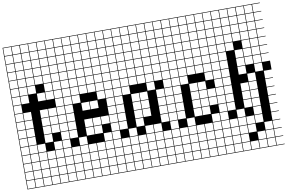

<svg xmlns="http://www.w3.org/2000/svg" viewBox="-119 -1225 2623 1753"><g transform="rotate(-10 1192.5 -349.0)"><path d="M0 307.7V-1004.8H384.6V-1000H312.5V-927.9H384.6V-923.1H312.5V-851H384.6V-846.2H312.5V-774H384.6V-769.2H312.5V-697.1H384.6V-692.3H312.5V-620.2H384.6V-615.4H312.5V-543.3H384.6V-538.5H312.5V-466.3H384.6V-384.6H312.5V-312.5H384.6V-307.7H312.5V-235.6H384.6V-230.8H312.5V-158.7H384.6V-76.9H312.5V-4.8H384.6V0H312.5V72.1H384.6V76.9H312.5V149H384.6V153.8H312.5V226H384.6V230.8H312.5V302.9H384.6V307.7ZM235.6 -927.9H307.7V-1000H235.6ZM158.7 -927.9H230.8V-1000H158.7ZM81.7 -927.9H153.8V-1000H81.7ZM4.8 -927.9H76.9V-1000H4.8ZM235.6 -851H307.7V-923.1H235.6ZM158.7 -851H230.8V-923.1H158.7ZM81.7 -851H153.8V-923.1H81.7ZM4.8 -851H76.9V-923.1H4.8ZM235.6 -774H307.7V-846.2H235.6ZM158.7 -774H230.8V-846.2H158.7ZM81.7 -774H153.8V-846.2H81.7ZM4.8 -774H76.9V-846.2H4.8ZM235.6 -697.1H307.7V-769.2H235.6ZM158.7 -697.1H230.8V-769.2H158.7ZM4.8 -697.1H76.9V-769.2H4.8ZM81.7 -697.1H153.8V-769.2H81.7ZM235.6 -620.2H307.7V-692.3H235.6ZM158.7 -620.2H230.8V-692.3H158.7ZM4.8 -620.2H76.9V-692.3H4.8ZM81.7 -620.2H153.8V-692.3H81.7ZM81.7 -543.3H153.8V-615.4H81.7ZM158.7 -543.3H230.8V-615.4H158.7ZM4.8 -543.3H76.9V-615.4H4.8ZM235.6 -466.3H307.7V-538.5H235.6ZM81.7 -466.3H153.8V-538.5H81.7ZM4.8 -466.3H76.9V-538.5H4.8ZM4.8 -389.4H76.9V-461.5H4.8ZM235.6 -312.5H307.7V-384.6H235.6ZM81.7 -312.5H153.8V-384.6H81.7ZM4.8 -312.5H76.9V-384.6H4.8ZM81.7 -235.6H153.8V-307.7H81.7ZM235.6 -235.6H307.7V-307.7H235.6ZM4.8 -235.6H76.9V-307.7H4.8ZM81.7 -158.7H153.8V-230.8H81.7ZM235.6 -158.7H307.7V-230.8H235.6ZM4.8 -158.7H76.9V-230.8H4.8ZM307.7 -153.8H235.6V-81.7H307.7ZM4.8 -81.7H76.9V-153.8H4.8ZM81.7 -81.7H153.8V-153.8H81.7ZM158.7 -4.8H230.8V-76.9H158.7ZM4.8 -4.8H76.9V-76.9H4.8ZM81.7 -4.8H153.8V-76.9H81.7ZM158.7 72.1H230.8V0H158.7ZM235.6 72.1H307.7V0H235.6ZM4.8 72.1H76.9V0H4.8ZM81.7 72.1H153.8V0H81.7ZM158.7 149H230.8V76.9H158.7ZM235.6 149H307.7V76.9H235.6ZM81.7 149H153.8V76.9H81.7ZM4.8 149H76.9V76.9H4.8ZM158.7 226H230.8V153.8H158.7ZM235.6 226H307.7V153.8H235.6ZM81.7 226H153.8V153.8H81.7ZM4.8 226H76.9V153.8H4.8ZM158.7 302.9H230.8V230.8H158.7ZM81.7 302.9H153.8V230.8H81.7ZM235.6 302.9H307.7V230.8H235.6ZM4.8 302.9H76.9V230.8H4.8Z M384.6 307.7V-1004.8H846.2V-1000H774V-927.9H846.2V-923.1H774V-851H846.2V-846.2H774V-774H846.2V-769.2H774V-697.1H846.2V-692.3H774V-620.2H846.2V-615.4H774V-543.3H846.2V-538.5H774V-466.3H846.2V-461.5H774V-389.4H846.2V-230.8H774V-158.7H846.2V-76.9H774V-4.8H846.2V0H774V72.1H846.2V76.9H774V149H846.2V153.8H774V226H846.2V230.8H774V302.9H846.2V307.7ZM697.1 -927.9H769.2V-1000H697.1ZM466.3 -927.9H538.5V-1000H466.3ZM543.3 -927.9H615.4V-1000H543.3ZM389.4 -927.9H461.5V-1000H389.4ZM620.2 -927.9H692.3V-1000H620.2ZM697.1 -851H769.2V-923.1H697.1ZM620.2 -851H692.3V-923.1H620.2ZM543.3 -851H615.4V-923.1H543.3ZM466.3 -851H538.5V-923.1H466.3ZM389.4 -851H461.5V-923.1H389.4ZM697.1 -774H769.2V-846.2H697.1ZM466.3 -774H538.5V-846.2H466.3ZM389.4 -774H461.5V-846.2H389.4ZM543.3 -774H615.4V-846.2H543.3ZM620.2 -774H692.3V-846.2H620.2ZM697.1 -697.1H769.2V-769.2H697.1ZM389.4 -697.1H461.5V-769.2H389.4ZM466.3 -697.1H538.5V-769.2H466.3ZM543.3 -697.1H615.4V-769.2H543.3ZM620.2 -697.1H692.3V-769.2H620.2ZM697.1 -620.2H769.2V-692.3H697.1ZM620.2 -620.2H692.3V-692.3H620.2ZM389.4 -620.2H461.5V-692.3H389.4ZM543.3 -620.2H615.4V-692.3H543.3ZM466.3 -620.2H538.5V-692.3H466.3ZM697.1 -543.3H769.2V-615.4H697.1ZM466.3 -543.3H538.5V-615.4H466.3ZM543.3 -543.3H615.4V-615.4H543.3ZM389.4 -543.3H461.5V-615.4H389.4ZM620.2 -543.3H692.3V-615.4H620.2ZM466.3 -466.3H538.5V-538.5H466.3ZM543.3 -466.3H615.4V-538.5H543.3ZM389.4 -466.3H461.5V-538.5H389.4ZM620.2 -466.3H692.3V-538.5H620.2ZM697.1 -466.3H769.2V-538.5H697.1ZM466.3 -389.4H538.5V-461.5H466.3ZM543.3 -389.4H615.4V-461.5H543.3ZM389.4 -389.4H461.5V-461.5H389.4ZM466.3 -312.5H538.5V-384.6H466.3ZM697.1 -312.5H769.2V-384.6H697.1ZM389.4 -312.5H461.5V-384.6H389.4ZM620.2 -312.5H692.3V-384.6H620.2ZM466.3 -235.6H538.5V-307.7H466.3ZM389.4 -235.6H461.5V-307.7H389.4ZM466.3 -158.7H538.5V-230.8H466.3ZM697.1 -158.7H769.2V-230.8H697.1ZM389.4 -158.7H461.5V-230.8H389.4ZM620.2 -158.7H692.3V-230.8H620.2ZM697.1 -81.7H769.2V-153.8H697.1ZM466.3 -81.7H538.5V-153.8H466.3ZM389.4 -81.7H461.5V-153.8H389.4ZM620.2 -81.7H692.3V-153.8H620.2ZM461.5 -76.9H389.4V-4.8H461.5ZM543.3 -4.8H615.4V-76.9H543.3ZM620.2 72.1H692.3V0H620.2ZM697.1 72.1H769.2V0H697.1ZM466.3 72.1H538.5V0H466.3ZM389.4 72.1H461.5V0H389.4ZM543.3 72.1H615.4V0H543.3ZM620.2 149H692.3V76.9H620.2ZM543.3 149H615.4V76.9H543.3ZM697.1 149H769.2V76.9H697.1ZM466.3 149H538.5V76.9H466.3ZM389.4 149H461.5V76.9H389.4ZM620.2 226H692.3V153.8H620.2ZM543.3 226H615.4V153.8H543.3ZM697.1 226H769.2V153.8H697.1ZM466.3 226H538.5V153.8H466.3ZM389.4 226H461.5V153.8H389.4ZM620.2 302.9H692.3V230.8H620.2ZM697.1 302.9H769.2V230.8H697.1ZM543.3 302.9H615.4V230.8H543.3ZM466.3 302.9H538.5V230.8H466.3ZM389.4 302.9H461.5V230.8H389.4Z M846.2 307.7V-1004.8H1384.6V-1000H1312.5V-927.9H1384.6V-923.1H1312.5V-851H1384.6V-846.2H1312.5V-774H1384.6V-769.2H1312.5V-697.1H1384.6V-692.3H1312.5V-620.2H1384.6V-615.4H1312.5V-543.3H1384.6V-538.5H1312.5V-466.3H1384.6V-384.6H1312.5V-312.5H1384.6V-307.7H1312.5V-235.6H1384.6V-230.8H1312.5V-158.7H1384.6V-153.8H1312.5V-81.7H1384.6V0H1312.5V72.1H1384.6V76.9H1312.5V149H1384.6V153.8H1312.5V226H1384.6V230.8H1312.5V302.9H1384.6V307.7ZM1235.6 -927.9H1307.7V-1000H1235.6ZM1158.7 -927.9H1230.8V-1000H1158.7ZM1081.7 -927.9H1153.8V-1000H1081.7ZM1004.8 -927.9H1076.9V-1000H1004.8ZM927.9 -927.9H1000V-1000H927.9ZM851 -927.9H923.1V-1000H851ZM1004.8 -851H1076.9V-923.1H1004.8ZM1158.7 -851H1230.8V-923.1H1158.7ZM927.9 -851H1000V-923.1H927.9ZM851 -851H923.1V-923.1H851ZM1081.7 -851H1153.8V-923.1H1081.7ZM1235.6 -851H1307.7V-923.1H1235.6ZM1158.7 -774H1230.8V-846.2H1158.7ZM927.9 -774H1000V-846.2H927.9ZM851 -774H923.1V-846.2H851ZM1235.6 -774H1307.7V-846.2H1235.6ZM1081.7 -774H1153.8V-846.2H1081.7ZM1004.8 -774H1076.9V-846.2H1004.8ZM1004.8 -697.1H1076.9V-769.2H1004.8ZM1158.7 -697.1H1230.8V-769.2H1158.7ZM851 -697.1H923.1V-769.2H851ZM1235.6 -697.1H1307.7V-769.2H1235.6ZM927.9 -697.1H1000V-769.2H927.9ZM1081.7 -697.1H1153.8V-769.2H1081.7ZM1158.7 -620.2H1230.8V-692.3H1158.7ZM1081.7 -620.2H1153.8V-692.3H1081.7ZM1235.6 -620.2H1307.7V-692.3H1235.6ZM851 -620.2H923.1V-692.3H851ZM927.9 -620.2H1000V-692.3H927.9ZM1004.8 -620.2H1076.9V-692.3H1004.8ZM927.9 -543.3H1000V-615.4H927.9ZM851 -543.3H923.1V-615.4H851ZM1235.6 -543.3H1307.7V-615.4H1235.6ZM1081.7 -543.3H1153.8V-615.4H1081.7ZM1158.7 -543.3H1230.8V-615.4H1158.7ZM1004.8 -543.3H1076.9V-615.4H1004.8ZM1081.7 -466.3H1153.8V-538.5H1081.7ZM927.9 -466.3H1000V-538.5H927.9ZM1235.6 -466.3H1307.7V-538.5H1235.6ZM851 -466.3H923.1V-538.5H851ZM1158.7 -466.3H1230.8V-538.5H1158.7ZM1004.8 -466.3H1076.9V-538.5H1004.8ZM1004.8 -389.4H1076.9V-461.5H1004.8ZM1235.6 -389.4H1307.7V-461.5H1235.6ZM927.9 -389.4H1000V-461.5H927.9ZM851 -389.4H923.1V-461.5H851ZM927.9 -312.5H1000V-384.6H927.9ZM851 -312.5H923.1V-384.6H851ZM1158.7 -312.5H1230.8V-384.6H1158.7ZM1081.7 -312.5H1153.8V-384.6H1081.7ZM851 -235.6H923.1V-307.7H851ZM1081.7 -235.6H1153.8V-307.7H1081.7ZM1158.7 -235.6H1230.8V-307.7H1158.7ZM927.9 -235.6H1000V-307.7H927.9ZM1081.7 -158.7H1153.8V-230.8H1081.7ZM851 -158.7H923.1V-230.8H851ZM927.9 -158.7H1000V-230.8H927.9ZM1158.7 -158.7H1230.8V-230.8H1158.7ZM1081.7 -81.7H1153.8V-153.8H1081.7ZM927.9 -81.7H1000V-153.8H927.9ZM851 -81.7H923.1V-153.8H851ZM923.1 -76.9H851V-4.8H923.1ZM1158.7 -4.8H1230.8V-76.9H1158.7ZM1004.8 -4.8H1076.9V-76.9H1004.8ZM1235.6 -4.8H1307.7V-76.9H1235.6ZM1158.7 72.1H1230.8V0H1158.7ZM1081.7 72.1H1153.8V0H1081.7ZM1004.8 72.1H1076.9V0H1004.8ZM1235.6 72.1H1307.7V0H1235.6ZM851 72.1H923.1V0H851ZM927.9 72.1H1000V0H927.9ZM1158.7 149H1230.8V76.9H1158.7ZM851 149H923.1V76.9H851ZM1004.8 149H1076.9V76.9H1004.8ZM1235.6 149H1307.7V76.9H1235.6ZM927.9 149H1000V76.9H927.9ZM1081.7 149H1153.8V76.9H1081.7ZM1158.7 226H1230.8V153.8H1158.7ZM851 226H923.1V153.8H851ZM1081.7 226H1153.8V153.8H1081.7ZM1235.6 226H1307.7V153.8H1235.6ZM1004.8 226H1076.9V153.8H1004.8ZM927.9 226H1000V153.8H927.9ZM1158.7 302.9H1230.8V230.8H1158.7ZM1081.7 302.9H1153.8V230.8H1081.7ZM851 302.9H923.1V230.8H851ZM1235.6 302.9H1307.7V230.8H1235.6ZM1004.8 302.9H1076.9V230.8H1004.8ZM927.9 302.9H1000V230.8H927.9Z M1384.6 307.7V-1004.8H1846.2V-1000H1774V-927.9H1846.2V-923.1H1774V-851H1846.2V-846.2H1774V-774H1846.2V-769.2H1774V-697.1H1846.2V-692.3H1774V-620.2H1846.2V-615.4H1774V-543.3H1846.2V-538.5H1774V-466.3H1846.2V-461.5H1774V-389.4H1846.2V-307.7H1774V-235.6H1846.2V-230.8H1774V-158.7H1846.2V-76.9H1774V-4.8H1846.2V0H1774V72.1H1846.2V76.9H1774V149H1846.2V153.8H1774V226H1846.2V230.8H1774V302.9H1846.2V307.7ZM1697.1 -927.9H1769.2V-1000H1697.1ZM1466.3 -927.9H1538.5V-1000H1466.3ZM1620.2 -927.9H1692.3V-1000H1620.2ZM1389.4 -927.9H1461.5V-1000H1389.4ZM1543.3 -927.9H1615.4V-1000H1543.3ZM1697.1 -851H1769.2V-923.1H1697.1ZM1466.3 -851H1538.5V-923.1H1466.3ZM1620.2 -851H1692.3V-923.1H1620.2ZM1389.4 -851H1461.5V-923.1H1389.4ZM1543.3 -851H1615.4V-923.1H1543.3ZM1697.1 -774H1769.2V-846.2H1697.1ZM1466.3 -774H1538.5V-846.2H1466.3ZM1620.2 -774H1692.3V-846.2H1620.2ZM1543.3 -774H1615.4V-846.2H1543.3ZM1389.4 -774H1461.5V-846.2H1389.4ZM1697.1 -697.1H1769.2V-769.2H1697.1ZM1620.2 -697.1H1692.3V-769.2H1620.2ZM1466.3 -697.1H1538.5V-769.2H1466.3ZM1543.3 -697.1H1615.4V-769.2H1543.3ZM1389.4 -697.1H1461.5V-769.2H1389.4ZM1620.2 -620.2H1692.3V-692.3H1620.2ZM1389.4 -620.2H1461.5V-692.3H1389.4ZM1543.3 -620.2H1615.4V-692.3H1543.3ZM1466.3 -620.2H1538.5V-692.3H1466.3ZM1697.1 -620.2H1769.2V-692.3H1697.1ZM1620.2 -543.3H1692.3V-615.4H1620.2ZM1389.4 -543.3H1461.5V-615.4H1389.4ZM1543.3 -543.3H1615.4V-615.4H1543.3ZM1466.3 -543.3H1538.5V-615.4H1466.3ZM1697.1 -543.3H1769.2V-615.4H1697.1ZM1620.2 -466.3H1692.3V-538.5H1620.2ZM1466.3 -466.3H1538.5V-538.5H1466.3ZM1389.4 -466.3H1461.5V-538.5H1389.4ZM1697.1 -466.3H1769.2V-538.5H1697.1ZM1543.3 -466.3H1615.4V-538.5H1543.3ZM1615.4 -461.5H1543.3V-389.4H1615.4ZM1466.3 -389.4H1538.5V-461.5H1466.3ZM1389.4 -389.4H1461.5V-461.5H1389.4ZM1466.3 -312.5H1538.5V-384.6H1466.3ZM1697.1 -312.5H1769.2V-384.6H1697.1ZM1620.2 -312.5H1692.3V-384.6H1620.2ZM1389.4 -312.5H1461.5V-384.6H1389.4ZM1466.3 -235.6H1538.5V-307.7H1466.3ZM1697.1 -235.6H1769.2V-307.7H1697.1ZM1620.2 -235.6H1692.3V-307.7H1620.2ZM1389.4 -235.6H1461.5V-307.7H1389.4ZM1466.3 -158.7H1538.5V-230.8H1466.3ZM1620.2 -158.7H1692.3V-230.8H1620.2ZM1697.1 -158.7H1769.2V-230.8H1697.1ZM1389.4 -158.7H1461.5V-230.8H1389.4ZM1466.3 -81.7H1538.5V-153.8H1466.3ZM1389.4 -81.7H1461.5V-153.8H1389.4ZM1620.2 -81.7H1692.3V-153.8H1620.2ZM1697.1 -81.7H1769.2V-153.8H1697.1ZM1543.3 -4.8H1615.4V-76.9H1543.3ZM1389.4 -4.8H1461.5V-76.9H1389.4ZM1543.3 72.1H1615.4V0H1543.3ZM1389.4 72.1H1461.5V0H1389.4ZM1466.3 72.1H1538.5V0H1466.3ZM1620.2 72.1H1692.3V0H1620.2ZM1697.1 72.1H1769.2V0H1697.1ZM1543.3 149H1615.4V76.9H1543.3ZM1697.1 149H1769.2V76.9H1697.1ZM1466.3 149H1538.5V76.9H1466.3ZM1620.2 149H1692.3V76.9H1620.2ZM1389.4 149H1461.5V76.9H1389.4ZM1697.1 226H1769.2V153.8H1697.1ZM1466.3 226H1538.5V153.8H1466.3ZM1620.2 226H1692.3V153.8H1620.2ZM1543.3 226H1615.4V153.8H1543.3ZM1389.4 226H1461.5V153.8H1389.4ZM1697.1 302.9H1769.2V230.8H1697.1ZM1620.2 302.9H1692.3V230.8H1620.2ZM1543.3 302.9H1615.4V230.8H1543.3ZM1389.4 302.9H1461.5V230.8H1389.4ZM1466.3 302.9H1538.5V230.8H1466.3Z M1846.2 307.7V-1004.8H2384.6V-1000H2312.5V-927.9H2384.6V-923.1H2312.5V-851H2384.6V-846.2H2312.5V-774H2384.6V-769.2H2312.5V-697.1H2384.6V-692.3H2312.5V-620.2H2384.6V-615.4H2312.5V-543.3H2384.6V-538.5H2312.5V-466.3H2384.6V-384.6H2312.5V-312.5H2384.6V-307.7H2312.5V-235.6H2384.6V-230.8H2312.5V-158.7H2384.6V-153.8H2312.5V-81.7H2384.6V-76.9H2312.5V-4.8H2384.6V0H2312.5V72.1H2384.6V76.9H2312.5V149H2384.6V153.8H2312.5V226H2384.6V230.8H2312.5V302.9H2384.6V307.7ZM2235.6 -927.9H2307.7V-1000H2235.6ZM2158.7 -927.9H2230.8V-1000H2158.7ZM2081.7 -927.9H2153.8V-1000H2081.7ZM2004.8 -927.9H2076.9V-1000H2004.8ZM1927.9 -927.9H2000V-1000H1927.9ZM1851 -927.9H1923.1V-1000H1851ZM2235.6 -851H2307.7V-923.1H2235.6ZM2158.7 -851H2230.8V-923.1H2158.7ZM2081.7 -851H2153.8V-923.1H2081.7ZM2004.8 -851H2076.9V-923.1H2004.8ZM1927.9 -851H2000V-923.1H1927.9ZM1851 -851H1923.1V-923.1H1851ZM2004.8 -774H2076.9V-846.2H2004.8ZM1851 -774H1923.1V-846.2H1851ZM2235.6 -774H2307.7V-846.2H2235.6ZM2081.7 -774H2153.8V-846.2H2081.7ZM1927.9 -774H2000V-846.2H1927.9ZM2158.7 -774H2230.8V-846.2H2158.7ZM1851 -697.1H1923.1V-769.2H1851ZM2235.6 -697.1H2307.7V-769.2H2235.6ZM2081.7 -697.1H2153.8V-769.2H2081.7ZM1927.9 -697.1H2000V-769.2H1927.9ZM2004.8 -697.1H2076.9V-769.2H2004.8ZM2158.7 -697.1H2230.8V-769.2H2158.7ZM2235.6 -620.2H2307.7V-692.3H2235.6ZM1927.9 -620.2H2000V-692.3H1927.9ZM1851 -620.2H1923.1V-692.3H1851ZM2158.7 -620.2H2230.8V-692.3H2158.7ZM2004.8 -620.2H2076.9V-692.3H2004.8ZM1851 -543.3H1923.1V-615.4H1851ZM2235.6 -543.3H2307.7V-615.4H2235.6ZM2081.7 -543.3H2153.8V-615.4H2081.7ZM1927.9 -543.3H2000V-615.4H1927.9ZM2158.7 -543.3H2230.8V-615.4H2158.7ZM1851 -466.3H1923.1V-538.5H1851ZM2235.6 -466.3H2307.7V-538.5H2235.6ZM2081.7 -466.3H2153.8V-538.5H2081.7ZM1927.9 -466.3H2000V-538.5H1927.9ZM2158.7 -466.3H2230.8V-538.5H2158.7ZM1851 -389.4H1923.1V-461.5H1851ZM1927.9 -389.4H2000V-461.5H1927.9ZM2235.6 -389.4H2307.7V-461.5H2235.6ZM2081.7 -389.4H2153.8V-461.5H2081.7ZM1851 -312.5H1923.1V-384.6H1851ZM2158.7 -312.5H2230.8V-384.6H2158.7ZM1927.9 -312.5H2000V-384.6H1927.9ZM1851 -235.6H1923.1V-307.7H1851ZM2158.7 -235.6H2230.8V-307.7H2158.7ZM1927.9 -235.6H2000V-307.7H1927.9ZM2081.7 -235.6H2153.8V-307.7H2081.7ZM2081.7 -158.7H2153.8V-230.8H2081.7ZM1927.9 -158.7H2000V-230.8H1927.9ZM1851 -158.7H1923.1V-230.8H1851ZM2158.7 -158.7H2230.8V-230.8H2158.7ZM2081.7 -81.7H2153.8V-153.8H2081.7ZM1927.9 -81.7H2000V-153.8H1927.9ZM1851 -81.7H1923.1V-153.8H1851ZM2158.7 -81.7H2230.8V-153.8H2158.7ZM1923.1 -76.9H1851V-4.8H1923.1ZM2158.7 -4.8H2230.8V-76.9H2158.7ZM2004.8 -4.8H2076.9V-76.9H2004.8ZM1851 72.1H1923.1V0H1851ZM2004.8 72.1H2076.9V0H2004.8ZM2158.7 72.1H2230.8V0H2158.7ZM2081.7 72.1H2153.8V0H2081.7ZM1927.9 72.1H2000V0H1927.9ZM1851 149H1923.1V76.9H1851ZM2235.6 149H2307.7V76.9H2235.6ZM2081.7 149H2153.8V76.9H2081.7ZM1927.9 149H2000V76.9H1927.9ZM2004.8 149H2076.9V76.9H2004.8ZM2158.7 226H2230.8V153.8H2158.7ZM2004.8 226H2076.9V153.8H2004.8ZM1851 226H1923.1V153.8H1851ZM2235.6 226H2307.7V153.8H2235.6ZM1927.9 226H2000V153.8H1927.9ZM2158.7 302.9H2230.8V230.8H2158.7ZM2081.7 302.9H2153.8V230.8H2081.7ZM2004.8 302.9H2076.9V230.8H2004.8ZM2235.6 302.9H2307.7V230.8H2235.6ZM1927.9 302.9H2000V230.8H1927.9ZM1851 302.9H1923.1V230.8H1851Z"/></g></svg>

Font: Jacquarda Bastarda 9 Charted
Style: Regular
Weight: 400
Designer: Sarah Cadigan-Fried
Version: Version 1.000; ttfautohint (v1.8.4.7-5d5b)